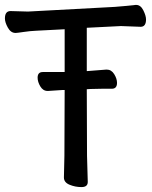

<svg xmlns="http://www.w3.org/2000/svg" viewBox="-21 -740 618 781"><path d="M242 -374Q238 -374 235 -374L174 -370H173Q154 -370 143 -388.5Q132 -407 132 -424Q132 -447 153 -447H242V-621L126 -615Q102 -614 75 -610Q48 -606 43 -606H42Q23 -606 11 -627.5Q-1 -649 -1 -665Q-1 -695 22 -695L93 -693L446 -712Q469 -714 493 -716Q517 -718 523 -719Q529 -720 530 -720H533Q551 -720 562 -698Q573 -676 573 -661Q573 -631 551 -631L471 -634L332 -627V-451H336L412 -457H413Q432 -457 443.5 -438.5Q455 -420 455 -403Q455 -379 434 -379H395Q367 -379 347 -378L332 -377L333 -106L336 0Q336 21 310.5 21Q285 21 262 11.5Q239 2 239 -18L241 -107Z"/></svg>

Font: LXGW ZhenKai
Style: Regular
Weight: 400
Designer: LXGW / Fontworks Inc.
Foundry: LXGW / Fontworks Inc.
Version: Version 0.800;June 8, 2025